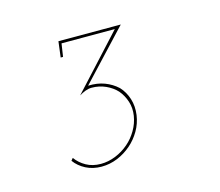

<svg xmlns="http://www.w3.org/2000/svg" viewBox="-59 -773 538 470"><g transform="rotate(-15 209.5 -538.0)"><path d="M140 -558Q148 -563 156 -566Q164 -569 172 -569Q191 -569 207.5 -561.5Q224 -554 235 -542Q246 -529 251.5 -512Q257 -495 254 -476Q251 -457 241 -440Q231 -423 217 -411Q202 -398 183.5 -390.5Q165 -383 146 -383Q125 -383 109 -392Q93 -401 83 -415L78 -409Q89 -394 106.5 -385Q124 -376 146 -376Q167 -376 186.5 -384Q206 -392 222 -406Q237 -419 247.5 -437Q258 -455 261 -476Q264 -498 258 -517Q252 -536 239 -550Q225 -563 206.5 -570Q188 -577 165 -576L281 -700H123L118 -660H124L129 -693H264Z"/></g></svg>

Font: Josefin Slab Thin
Style: Italic
Weight: 100
Italic angle: -12°
Designer: Santiago Orozco
Foundry: Typemade
Version: Version 2.000